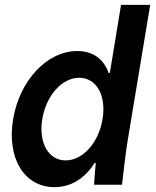

<svg xmlns="http://www.w3.org/2000/svg" viewBox="-20 -760 640 790"><path d="M367 0H482C489 -63 497 -129 505 -180L598 -740H478L432 -460H427C406 -518 362 -550 298 -550C174 -550 61 -430 34 -270C7 -109 80 10 204 10C272 10 328 -25 369 -89H374C371 -60 369 -32 367 0ZM250 -100C179 -100 138 -173 154 -270C170 -367 235 -440 306 -440C377 -440 418 -367 402 -270C386 -173 321 -100 250 -100Z"/></svg>

Font: CommitMono
Style: Bold Italic
Weight: 700
Monospace: yes
Designer: Eigil Nikolajsen
Foundry: Eigil Nikolajsen
Version: Version 1.143